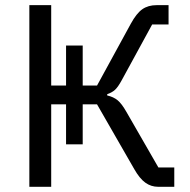

<svg xmlns="http://www.w3.org/2000/svg" viewBox="-20 -718 732 738"><path d="M92.8 -698.2V0H176.8V-316.9H233.9V-163.1H297.9V-316.9H353L496.1 -67.9Q516.6 -31.7 538.6 -15.9Q560.5 0 587.9 0H649.9V-74.2H588.9L465.8 -288.1Q447.8 -319.8 431.9 -332.8Q416 -345.7 392.1 -351.1V-356Q410.6 -362.3 422.1 -372.8Q433.6 -383.3 448.2 -410.2L564.9 -624H627.9V-698.2H582Q549.3 -698.2 526.9 -682.4Q504.4 -666.5 482.9 -627L353 -389.2H297.9V-543H233.9V-389.2H176.8V-698.2Z"/></svg>

Font: Plexus Sans
Style: Regular
Weight: 400
Version: Version 2.001;PS 002.001;hotconv 1.0.70;makeotf.lib2.5.58329